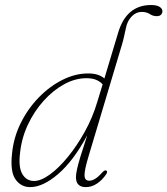

<svg xmlns="http://www.w3.org/2000/svg" viewBox="-20 -739 668 766"><path d="M404 -44.5Q388.5 -21 367.2 -6.8Q346 7.5 322.5 7.5Q283 7.5 283 -32Q283 -43.5 286.8 -61.5Q290.5 -79.5 300.2 -112Q310 -144.5 328 -199Q272.5 -96.5 211.8 -44.5Q151 7.5 100.5 7.5Q63.5 7.5 41.8 -23.5Q20 -54.5 28 -126Q34 -189.5 62.2 -247Q90.5 -304.5 133.8 -349.2Q177 -394 228.5 -420Q280 -446 331.5 -446Q354.5 -446 370.5 -440.5Q386.5 -435 396.5 -426L451.5 -609Q484.5 -719 583 -719Q605 -719 616.5 -711.8Q628 -704.5 628 -694.5Q628 -686.5 622.5 -680.5Q617 -674.5 605.5 -674.5Q590 -674.5 577.5 -683Q565 -691.5 545 -691.5Q522.5 -691.5 505 -673Q487.5 -654.5 482.5 -627.5Q478 -608.5 474.8 -592.8Q471.5 -577 465.5 -557.5L333 -114.5Q317 -61.5 317.2 -39.8Q317.5 -18 336 -18Q346.5 -18 359 -25.2Q371.5 -32.5 388 -51Q398 -62 404 -58.5Q410.5 -55 404 -44.5ZM60 -128.5Q53 -72 69.2 -44.5Q85.5 -17 116 -17Q143.5 -17 179.2 -43Q215 -69 251.2 -113.5Q287.5 -158 318.5 -214Q349.5 -270 367.5 -330.5L389.5 -402.5Q379 -414 363.5 -420.5Q348 -427 324.5 -427Q280 -427 235.8 -402.8Q191.5 -378.5 153.8 -336.5Q116 -294.5 91 -241Q66 -187.5 60 -128.5Z"/></svg>

Font: Fraunces 72pt Soft Thin
Style: Italic
Weight: 100
Italic angle: -16°
Version: Version 1.000;[0bf87f6ff]